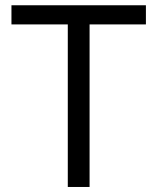

<svg xmlns="http://www.w3.org/2000/svg" viewBox="-20 -724 609 744"><path d="M24.4 -629.4V-703.6H545.4V-629.4H327.1V0.5H242.7V-629.4Z"/></svg>

Font: Metrophobic
Style: Regular
Weight: 400
Designer: Vernon Adams
Foundry: Vernon Adams
Version: Version 3.200; ttfautohint (v1.8.4.7-5d5b);gftools[0.9.23]